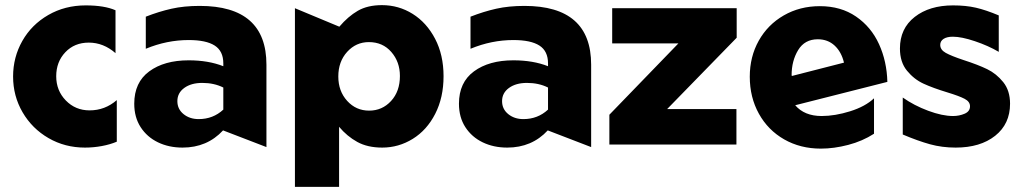

<svg xmlns="http://www.w3.org/2000/svg" viewBox="-20 -563 3986 748"><path d="M314 -542Q233 -542 168 -504.5Q103 -467 67 -403.5Q31 -340 31 -265Q31 -189 68 -125.5Q105 -62 169 -25Q233 12 311 12Q344 12 376.5 6Q409 0 435 -11V-173Q389 -133 329 -133Q274 -133 236.5 -171.5Q199 -210 199 -266Q199 -322 234.5 -359.5Q270 -397 326 -397Q383 -397 430 -356V-523Q387 -542 314 -542Z M754 -99Q719 -99 695 -118.5Q671 -138 671 -169Q671 -201 698 -220.5Q725 -240 768 -240Q814 -240 850 -222V-136Q810 -99 754 -99ZM758 -540Q697 -540 648 -529Q599 -518 548 -498V-373Q630 -407 715 -407Q783 -407 816.5 -385.5Q850 -364 850 -316V-305Q792 -328 715 -328Q620 -328 561.5 -285Q503 -242 503 -159Q503 -106 528 -67.5Q553 -29 595.5 -8.5Q638 12 691 12Q787 12 849 -55L1018 10V-311Q1018 -540 758 -540Z M1469 12Q1533 12 1588 -22Q1643 -56 1675.5 -119.5Q1708 -183 1708 -266Q1708 -349 1675 -412Q1642 -475 1587.5 -509Q1533 -543 1468 -543Q1412 -543 1374 -521Q1336 -499 1302 -459L1129 -531V165H1301V-69Q1332 -32 1372 -10Q1412 12 1469 12ZM1538 -267Q1538 -207 1503.5 -169.5Q1469 -132 1418 -132Q1367 -132 1332.5 -170Q1298 -208 1298 -265Q1298 -323 1332.5 -361Q1367 -399 1417 -399Q1471 -399 1504.5 -360.5Q1538 -322 1538 -267Z M2019 -99Q1984 -99 1960 -118.5Q1936 -138 1936 -169Q1936 -201 1963 -220.5Q1990 -240 2033 -240Q2079 -240 2115 -222V-136Q2075 -99 2019 -99ZM2023 -540Q1962 -540 1913 -529Q1864 -518 1813 -498V-373Q1895 -407 1980 -407Q2048 -407 2081.5 -385.5Q2115 -364 2115 -316V-305Q2057 -328 1980 -328Q1885 -328 1826.5 -285Q1768 -242 1768 -159Q1768 -106 1793 -67.5Q1818 -29 1860.5 -8.5Q1903 12 1956 12Q2052 12 2114 -55L2283 10V-311Q2283 -540 2023 -540Z M2850 -416V-531H2365V-394H2623L2354 -116V0H2849V-138H2579Z M3181 -111Q3114 -111 3078 -153L3437 -244Q3435 -324 3404.5 -391Q3374 -458 3315 -498.5Q3256 -539 3174 -539Q3096 -539 3033.5 -503Q2971 -467 2936 -404.5Q2901 -342 2901 -264Q2901 -184 2936.5 -120Q2972 -56 3035 -20Q3098 16 3178 16Q3229 16 3284.5 1.5Q3340 -13 3385 -42V-180Q3351 -148 3292 -129.5Q3233 -111 3181 -111ZM3166 -410Q3205 -410 3231.5 -385.5Q3258 -361 3268 -319L3065 -267L3064 -270Q3064 -326 3089.5 -368Q3115 -410 3166 -410Z M3693 -111Q3651 -111 3596 -131.5Q3541 -152 3497 -183V-39Q3556 -14 3603 -1Q3650 12 3703 12Q3799 12 3857 -34Q3915 -80 3915 -159Q3915 -210 3888.5 -243Q3862 -276 3826 -293.5Q3790 -311 3734 -329Q3686 -345 3664.5 -357Q3643 -369 3643 -388Q3643 -403 3656 -411.5Q3669 -420 3692 -420Q3726 -420 3778 -402.5Q3830 -385 3871 -361V-503Q3821 -524 3782 -533Q3743 -542 3693 -542Q3601 -542 3543.5 -497Q3486 -452 3486 -374Q3486 -321 3513.5 -287.5Q3541 -254 3578 -237Q3615 -220 3671 -203Q3717 -189 3738 -178Q3759 -167 3759 -149Q3759 -129 3738 -120Q3717 -111 3693 -111Z"/></svg>

Font: Geom ExtraBold
Style: Bold
Weight: 800
Version: Version 1.102